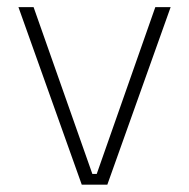

<svg xmlns="http://www.w3.org/2000/svg" viewBox="-20 -506 518 526"><path d="M245 -29.5 405.5 -486.5H447.5L274 0H204L30.5 -486.5H72L233 -29.5Z"/></svg>

Font: Anek Telugu Medium ExtraLight
Style: Regular
Weight: 250
Version: Version 1.003